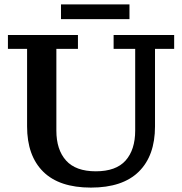

<svg xmlns="http://www.w3.org/2000/svg" viewBox="-20 -841 827 872"><path d="M393 11Q249 11 176 -61.5Q103 -134 103 -267V-619H16V-682H334V-619H236V-248Q236 -161 280 -112Q324 -63 415 -63Q507 -63 550.5 -112Q594 -161 594 -248V-619H496V-682H771V-619H684V-267Q684 -134 610.5 -61.5Q537 11 393 11ZM257 -754V-821H568V-754Z"/></svg>

Font: Montagu Slab 120pt Medium
Style: Regular
Weight: 500
Designer: Florian Karsten
Foundry: Florian Karsten
Version: Version 1.000